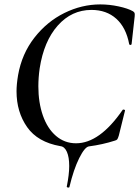

<svg xmlns="http://www.w3.org/2000/svg" viewBox="-20 -656 631 871"><path d="M289 195Q287 195 284.5 193.5Q282 192 283 190Q294 135 294 97Q294 57 283.5 33Q273 9 254 7Q151 -11 103 -79.5Q55 -148 55 -242Q55 -273 62 -315Q79 -412 136 -485Q193 -558 272 -597Q351 -636 435 -636Q476 -636 518 -627Q560 -618 583 -605Q589 -601 590.5 -597Q592 -593 591 -582L577 -456Q576 -452 571.5 -452Q567 -452 566 -456Q552 -531 507.5 -571Q463 -611 395 -611Q305 -611 242 -540Q179 -469 160 -346Q154 -304 154 -264Q154 -191 174.5 -132Q195 -73 234 -39.5Q273 -6 325 -6Q432 -6 536 -157Q537 -159 540 -159Q543 -159 545.5 -157.5Q548 -156 547 -154L519 -41Q515 -28 512 -24Q509 -20 501 -18Q445 0 384 8Q365 10 339.5 61Q314 112 295 192Q295 195 289 195Z"/></svg>

Font: Cormorant Garamond SemiBold
Style: Italic
Weight: 600
Italic angle: -10°
Designer: Christian Thalmann (Catharsis Fonts)
Foundry: Catharsis Fonts
Version: Version 4.000